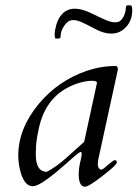

<svg xmlns="http://www.w3.org/2000/svg" viewBox="-20 -688 518 723"><path d="M284.2 -115.7Q278.8 -115.7 260.3 -99.4Q241.7 -83 226.1 -69.3Q210.4 -55.7 193.1 -41Q175.8 -26.4 159.2 -14.6Q121.6 13.2 104 13.2Q86.4 13.2 75.4 -1.5Q64.5 -16.1 58.6 -36.1Q48.8 -70.3 48.8 -102.1Q48.8 -203.6 126 -296.9Q199.7 -384.8 307.1 -421.4Q360.4 -439.5 415.5 -439.5Q423.8 -439.5 423.8 -425.8L350.1 -87.9Q349.6 -84 349.1 -80.1Q348.1 -73.2 348.1 -67.1Q348.1 -61 352.1 -55.2Q356 -49.3 360.6 -49.3Q365.2 -49.3 372.3 -54.9Q379.4 -60.5 386.7 -67.4Q407.2 -85 412.1 -85Q419.9 -85 419.9 -76.2Q419.9 -66.9 367.2 -26.4Q314 15.1 300.3 15.1Q285.2 15.1 279.3 -4.9Q276.4 -15.6 276.4 -29.1Q276.4 -42.5 277.8 -53.7Q279.3 -64.9 281.2 -74Q283.2 -83 285.2 -91.1Q287.1 -99.1 287.6 -107.4Q288.1 -115.7 284.2 -115.7ZM345.2 -376Q345.2 -383.8 326.7 -383.8Q308.1 -383.8 283.2 -377.2Q258.3 -370.6 235.4 -358.4Q150.9 -314 127 -208Q116.7 -162.1 115.5 -134.3Q114.3 -106.4 115.2 -93.3Q116.2 -80.1 120.1 -68.4Q129.9 -41 156.2 -41Q191.4 -59.1 232.2 -95.7Q272.9 -132.3 296.9 -153.8ZM461.9 -668H471.2Q478 -668 478 -649.9Q478 -631.8 472.7 -616.2Q467.3 -600.6 457 -588.9Q433.6 -561.5 398.9 -561.5Q371.1 -561.5 338.6 -578.9Q306.2 -596.2 288.1 -604.2Q270 -612.3 257.1 -612.3Q244.1 -612.3 236.6 -606.7Q229 -601.1 222.7 -592.3Q208 -571.8 208 -548.8Q208 -543 200.2 -543H189.9Q186 -543 186 -558.1Q186 -573.2 191.4 -592.5Q196.8 -611.8 206.5 -626Q227.1 -655.3 262.2 -655.3Q289.1 -655.3 324.7 -637.7Q360.4 -620.1 379.6 -612.1Q398.9 -604 412.8 -604Q426.8 -604 433.6 -610.1Q440.4 -616.2 445.1 -625Q449.7 -633.8 451.9 -643.8Q454.1 -653.8 454.1 -660.9Q454.1 -668 461.9 -668Z"/></svg>

Font: Cardo-Italic
Style: Italic
Weight: 400
Italic angle: -12°
Designer: David J. Perry
Foundry: David J. Perry
Version: Version 0.991